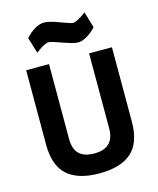

<svg xmlns="http://www.w3.org/2000/svg" viewBox="-134 -1015 922 1120"><g transform="rotate(-15 327.0 -455.0)"><path d="M206 -227Q206 -108 327 -108Q448 -108 448 -227V-680H586V-230Q586 -105 521.5 -46.5Q457 12 327 12Q197 12 132.5 -46.5Q68 -105 68 -230V-680H206ZM238 -804Q213 -804 171 -772L157 -762L128 -858Q148 -882 179.5 -902Q211 -922 240.5 -922Q270 -922 331 -899Q392 -876 403 -876Q426 -876 470 -908L484 -918L513 -821Q492 -797 461 -777.5Q430 -758 404 -758Q378 -758 314.5 -781Q251 -804 238 -804Z"/></g></svg>

Font: Titillium Web
Style: Bold
Weight: 700
Version: Version 1.001;PS 57.000;hotconv 1.0.70;makeotf.lib2.5.55311